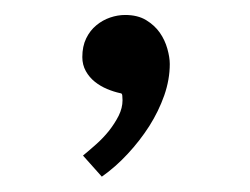

<svg xmlns="http://www.w3.org/2000/svg" viewBox="-20 -386 331 254"><path d="M204.6 -301.3Q204.6 -280.8 197.3 -259.8Q189.9 -238.8 177.5 -219.2Q165 -199.7 148.9 -182.4Q132.8 -165 114.7 -152.3L89.8 -180.2Q98.1 -187 107.4 -195.3Q116.7 -203.6 124.3 -213.1Q131.8 -222.7 137 -232.9Q142.1 -243.2 142.1 -253.4Q142.1 -255.9 141.8 -259.3Q141.6 -262.7 139.2 -262.7Q130.4 -264.6 121.6 -268.3Q112.8 -272 105.5 -277.8Q98.1 -283.7 93.5 -292Q88.9 -300.3 88.9 -310.5Q88.9 -324.7 94 -335.2Q99.1 -345.7 107.4 -352.5Q115.7 -359.4 125.7 -362.8Q135.7 -366.2 145.5 -366.2Q162.1 -366.2 173.3 -359.4Q184.6 -352.5 191.4 -342.8Q198.2 -333 201.4 -321.5Q204.6 -310.1 204.6 -301.3Z"/></svg>

Font: Scheherazade
Style: Bold
Weight: 700
Version: Version 2.100 (build 932/914)